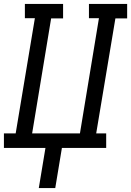

<svg xmlns="http://www.w3.org/2000/svg" viewBox="-30 -755 669 980"><path d="M168 205 202 0H-10V-74H50L148 -662H97V-735H292V-661H231L134 -74H378L475 -662H424V-735H619V-661H559L461 -74H512V0H286L252 205Z"/></svg>

Font: Iosevka Slab Extended Oblique
Style: Regular
Weight: 400
Width: 7
Italic angle: -9°
Monospace: yes
Designer: Belleve Invis
Foundry: Belleve Invis
Version: Version 11.1.0; ttfautohint (v1.8.3)